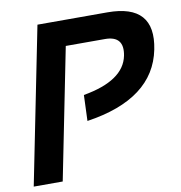

<svg xmlns="http://www.w3.org/2000/svg" viewBox="-79 -771 795 844"><g transform="rotate(-10 318.5 -349.0)"><path d="M3.9 0 143.6 -698.2H456.1Q669.9 -698.2 630.4 -501.5Q587.9 -288.1 286.6 -243.2L291 -358.4Q473.1 -390.1 494.6 -497.6Q511.7 -584.5 424.8 -584.5H250L133.3 0Z"/></g></svg>

Font: Sansation
Style: Bold Italic
Weight: 700
Designer: Bernd Montag
Version: Version 1.301